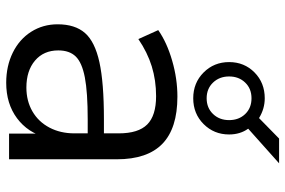

<svg xmlns="http://www.w3.org/2000/svg" viewBox="-172 -748 928 625"><g transform="rotate(90 292.5 -435.0)"><path d="M58.6 -158.1Q58.6 -214.7 86.9 -247.1Q115.1 -279.4 181.8 -294.1Q248.5 -308.8 367.6 -308.8H428.8V-256H368.5Q279.8 -256 231.5 -246.7Q183.2 -237.4 163.4 -217Q143.6 -196.7 143.6 -160.2Q143.6 -112.7 176.7 -84.5Q209.8 -56.4 264.5 -56.4Q308 -56.4 342 -76Q376 -95.7 394.8 -131.4Q413.6 -167.1 413.6 -212.5V-357.2Q413.6 -420.7 384.8 -449.6Q356 -478.6 292.4 -478.6Q241.1 -478.6 195.4 -464.5Q149.8 -450.3 106.7 -420.9L77.5 -485.6Q118 -513.9 176.9 -530.9Q235.7 -548 294.2 -548Q397.1 -548 447.6 -499.1Q498 -450.3 498 -351V0H414.3V-120.7H426.8Q411.7 -61.2 364.4 -25.9Q317.1 9.3 248.9 9.3Q194.6 9.3 150.9 -12.1Q107.3 -33.6 82.9 -72Q58.6 -110.4 58.6 -158.1ZM181.6 -716.4Q181.6 -765.6 215.3 -799Q249 -832.3 299.4 -832.3Q333.5 -832.3 363.9 -813.7L430.5 -879H511.1L398.4 -778.4Q417.2 -752.3 417.2 -716.2Q417.2 -667.1 383.4 -633.3Q349.6 -599.5 299.4 -599.5Q249.2 -599.5 215.4 -633.3Q181.6 -667.1 181.6 -716.4ZM370.5 -716.3Q370.5 -748 350.8 -768.6Q331 -789.2 299.5 -789.2Q267.9 -789.2 248.2 -768.5Q228.4 -747.9 228.4 -716.3Q228.4 -684.7 248.4 -663.9Q268.3 -643.2 299.4 -643.2Q330.6 -643.2 350.5 -663.9Q370.5 -684.6 370.5 -716.3Z"/></g></svg>

Font: Min Sans VF VF
Style: Regular
Weight: 400
Designer: Jinseong-Kim, NotoSansCJK, Nunito
Foundry: Jinseong-Kim
Version: Version 1.420;Glyphs 3.1.2 (3151)